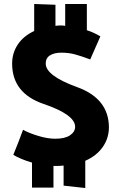

<svg xmlns="http://www.w3.org/2000/svg" viewBox="-20 -822 600 966"><path d="M141 122V-4Q113 -12 88 -22.5Q63 -33 47 -43Q60 -74 72 -105.5Q84 -137 96 -169Q124 -153 171.5 -138.5Q219 -124 258 -124Q307 -124 332.5 -141.5Q358 -159 358 -184Q358 -245 199.5 -299Q41 -353 41 -502Q41 -555 69.5 -598Q98 -641 152 -666V-802L259 -798V-692Q266 -693 273 -693.5Q280 -694 287 -694Q292 -694 297 -693.5Q302 -693 308 -692V-802H417V-670Q436 -664 453 -656Q470 -648 485 -639L434 -523Q388 -540 357 -548.5Q326 -557 289 -557Q253 -557 231.5 -543.5Q210 -530 210 -502Q210 -441 368.5 -383.5Q527 -326 528 -182Q528 -127 497 -82.5Q466 -38 409 -13V124L300 112V11Q291 12 281.5 12.5Q272 13 262 13H249V122Z"/></svg>

Font: Palanquin Dark SemiBold
Style: Regular
Weight: 600
Designer: Pria Ravichandran
Version: Version 1.001